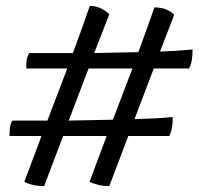

<svg xmlns="http://www.w3.org/2000/svg" viewBox="-20 -614 670 648"><path d="M129 14Q105 14 87 9Q69 4 62 0L120 -155H12Q12 -180 15.5 -192.5Q19 -205 23 -207H140L207 -383H69Q68 -409 72.5 -421.5Q77 -434 80 -435H226Q237 -464 247.5 -493.5Q258 -523 267.5 -549.5Q277 -576 283 -594Q305 -594 323 -584.5Q341 -575 349 -566L298 -435L447 -438Q458 -469 472 -507Q486 -545 501 -589Q527 -589 544.5 -580.5Q562 -572 568 -564L520 -440Q567 -442 594 -444Q621 -446 630 -447Q630 -426 627 -409.5Q624 -393 618 -383H499L434 -212Q500 -214 526.5 -216Q553 -218 563 -219Q563 -197 559.5 -179.5Q556 -162 551 -155H413L349 14Q326 14 308.5 9Q291 4 282 0L340 -155H193ZM212 -207 361 -210 427 -383H279Z"/></svg>

Font: Texturina 12pt SemiBold
Style: Italic
Weight: 600
Italic angle: -11°
Version: Version 1.002